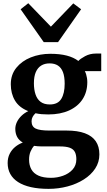

<svg xmlns="http://www.w3.org/2000/svg" viewBox="-20 -903 664 1192"><path d="M281.5 269.5Q219.5 269.5 172 258.8Q124.5 248 92.5 227.5Q60.5 207 44 177.2Q27.5 147.5 27.5 109Q27.5 77 40 52Q52.5 27 74 9.2Q95.5 -8.5 121.5 -18Q97.5 -32 86.2 -53.5Q75 -75 75 -103Q75 -124.5 85.2 -145.8Q95.5 -167 113.8 -184.5Q132 -202 155.5 -213Q98.5 -235.5 72.8 -279Q47 -322.5 47 -380Q47 -439.5 81.2 -482Q115.5 -524.5 171.5 -546.8Q227.5 -569 292.5 -569Q351.5 -569 394.8 -557.8Q438 -546.5 466.5 -524.5Q478 -538 508.2 -554.2Q538.5 -570.5 574.5 -570.5H608.5V-461.5H506.5Q511.5 -452.5 514.8 -441.5Q518 -430.5 520 -418.5Q522 -406.5 522 -393Q522 -332.5 493 -287.5Q464 -242.5 409.5 -217.5Q355 -192.5 279.5 -192.5Q257.5 -192.5 237.8 -194.2Q218 -196 200.5 -200Q189 -189.5 182.5 -177.2Q176 -165 176 -150Q176 -117.5 201.2 -105Q226.5 -92.5 286.5 -92.5H393.5Q461.5 -92.5 506.8 -75.8Q552 -59 574.5 -26.2Q597 6.5 597 55.5Q597 104 571 143.5Q545 183 500.2 211.2Q455.5 239.5 399 254.5Q342.5 269.5 281.5 269.5ZM296.5 201Q335 201 371 188.2Q407 175.5 430.5 149.8Q454 124 454 86Q454 58.5 445 40.8Q436 23 413.8 14.5Q391.5 6 351.5 6H238.5Q226 6 214 5Q202 4 191.5 2.5Q178 17.5 169.2 38.8Q160.5 60 160.5 88Q160.5 122.5 174.5 148Q188.5 173.5 218.5 187.2Q248.5 201 296.5 201ZM289.5 -254.5Q339 -254.5 360.2 -288.8Q381.5 -323 381.5 -383Q381.5 -427 371 -454.8Q360.5 -482.5 339.8 -496Q319 -509.5 288 -509.5Q257.5 -509.5 235.8 -496Q214 -482.5 202.2 -455.2Q190.5 -428 190.5 -386.5Q190.5 -346 200.8 -316.2Q211 -286.5 232.5 -270.5Q254 -254.5 289.5 -254.5ZM251.5 -641.5 108 -845.5 155.5 -883 296 -737.5 435 -882 483.5 -845.5 340.5 -641.5Z"/></svg>

Font: Merriweather 20pt
Style: Bold
Weight: 700
Version: Version 2.100